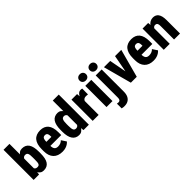

<svg xmlns="http://www.w3.org/2000/svg" viewBox="179 -1959 3381 3381"><g transform="rotate(-45 1869.5 -268.5)"><path d="M47.9 -750H195.8V-126.5L183.1 0H47.9ZM465.3 -285.6V-243.7Q465.3 -179.2 455.3 -131.8Q445.3 -84.5 424.1 -52.7Q402.8 -21 370.4 -5.6Q337.9 9.8 293.5 9.8Q254.4 9.8 227.1 -9.5Q199.7 -28.8 181.6 -63.2Q163.6 -97.7 152.3 -143.6Q141.1 -189.5 135.3 -243.2V-285.6Q141.1 -338.4 152.1 -384.3Q163.1 -430.2 181.2 -464.8Q199.2 -499.5 226.6 -518.8Q253.9 -538.1 293 -538.1Q337.9 -538.1 370.4 -522.2Q402.8 -506.3 424.1 -474.6Q445.3 -442.9 455.3 -395.5Q465.3 -348.1 465.3 -285.6ZM316.9 -243.7V-285.6Q316.9 -320.3 314.7 -345Q312.5 -369.6 305.9 -385.7Q299.3 -401.9 286.4 -409.7Q273.4 -417.5 252.9 -417.5Q232.9 -417.5 219.5 -409.4Q206.1 -401.4 197.8 -386.5Q189.5 -371.6 185.8 -350.3Q182.1 -329.1 182.1 -302.7V-226.6Q181.6 -190.4 187.7 -164.6Q193.8 -138.7 209.5 -124.8Q225.1 -110.8 253.4 -110.8Q274.9 -110.8 287.4 -117.4Q299.8 -124 306.4 -139.6Q313 -155.3 314.9 -180.9Q316.9 -206.5 316.9 -243.7Z M760.7 9.8Q705.6 9.8 662.6 -6.3Q619.6 -22.5 590.3 -53.5Q561 -84.5 545.9 -129.2Q530.8 -173.8 530.8 -231V-280.8Q530.8 -344.7 544.7 -392.8Q558.6 -440.9 585.4 -473.1Q612.3 -505.4 652.8 -521.7Q693.4 -538.1 746.1 -538.1Q795.4 -538.1 833.5 -522.5Q871.6 -506.8 897.5 -475.3Q923.3 -443.8 936.8 -396.2Q950.2 -348.6 950.2 -285.2V-215.3H589.8V-315.4H804.7V-330.1Q804.7 -362.3 798.3 -381.3Q792 -400.4 778.8 -408.9Q765.6 -417.5 745.1 -417.5Q724.6 -417.5 711.7 -409.9Q698.7 -402.3 691.9 -386.2Q685.1 -370.1 682.4 -343.8Q679.7 -317.4 679.7 -280.8V-231Q679.7 -195.3 685.5 -172.1Q691.4 -148.9 703.1 -135.5Q714.8 -122.1 731.7 -116.5Q748.5 -110.8 771 -110.8Q803.7 -110.8 832.3 -122.3Q860.8 -133.8 880.9 -156.2L940.9 -64.9Q926.8 -47.4 901.6 -29.8Q876.5 -12.2 841.1 -1.2Q805.7 9.8 760.7 9.8Z M1274.4 -118.7V-750H1423.3V0L1289.6 0.5ZM1005.4 -242.2V-283.7Q1005.4 -348.6 1016.4 -396.5Q1027.3 -444.3 1049.1 -475.8Q1070.8 -507.3 1103.3 -522.7Q1135.7 -538.1 1177.7 -538.1Q1214.8 -538.1 1241.9 -518.8Q1269 -499.5 1288.1 -464.8Q1307.1 -430.2 1319.1 -383.3Q1331.1 -336.4 1336.4 -281.7V-239.3Q1330.1 -188 1318.4 -142.8Q1306.6 -97.7 1287.6 -63.2Q1268.6 -28.8 1241.2 -9.5Q1213.9 9.8 1177.2 9.8Q1135.3 9.8 1103 -6.3Q1070.8 -22.5 1049.1 -54.2Q1027.3 -85.9 1016.4 -133.1Q1005.4 -180.2 1005.4 -242.2ZM1153.8 -283.7V-242.2Q1153.8 -206.5 1156.7 -181.6Q1159.7 -156.7 1167 -141.1Q1174.3 -125.5 1186.8 -118.4Q1199.2 -111.3 1218.3 -111.3Q1243.2 -111.3 1259 -125.2Q1274.9 -139.2 1282.2 -164.1Q1289.6 -189 1289.1 -222.7V-298.8Q1289.6 -327.1 1284.9 -349.4Q1280.3 -371.6 1271.5 -386.7Q1262.7 -401.9 1249.5 -409.7Q1236.3 -417.5 1218.8 -417.5Q1200.7 -417.5 1188 -410.2Q1175.3 -402.8 1168 -387Q1160.6 -371.1 1157.2 -345.7Q1153.8 -320.3 1153.8 -283.7Z M1667 -403.8V0H1518.6V-528.3H1657.7ZM1790.5 -532.2 1789.1 -387.7Q1779.8 -389.2 1765.6 -390.4Q1751.5 -391.6 1741.7 -391.6Q1719.2 -391.6 1703.6 -384.8Q1688 -377.9 1677.7 -364.5Q1667.5 -351.1 1662.6 -331.1Q1657.7 -311 1657.7 -285.2L1631.3 -299.8Q1631.3 -352.5 1639.4 -396Q1647.5 -439.5 1663.3 -471.2Q1679.2 -502.9 1701.7 -520.5Q1724.1 -538.1 1752 -538.1Q1761.7 -538.1 1772.7 -536.6Q1783.7 -535.2 1790.5 -532.2Z M2011.7 -528.3V0H1862.8V-528.3ZM1856 -665Q1856 -698.2 1878.2 -720Q1900.4 -741.7 1937 -741.7Q1973.6 -741.7 1995.6 -720Q2017.6 -698.2 2017.6 -665Q2017.6 -631.3 1995.6 -609.9Q1973.6 -588.4 1937 -588.4Q1900.4 -588.4 1878.2 -609.9Q1856 -631.3 1856 -665Z M2121.6 -528.3H2270.5V23.4Q2270.5 85 2250.5 127.2Q2230.5 169.4 2192.6 191.4Q2154.8 213.4 2101.6 213.4Q2084 213.4 2068.4 211.7Q2052.7 210 2034.7 205.1V86.9Q2045.4 88.9 2054.4 90.1Q2063.5 91.3 2072.8 91.3Q2088.9 91.3 2099.6 84Q2110.4 76.7 2116 61.5Q2121.6 46.4 2121.6 23.4ZM2111.8 -665Q2111.8 -698.2 2134 -720Q2156.2 -741.7 2192.4 -741.7Q2229 -741.7 2251.2 -720Q2273.4 -698.2 2273.4 -665Q2273.4 -631.3 2251.2 -609.9Q2229 -588.4 2192.4 -588.4Q2156.2 -588.4 2134 -609.9Q2111.8 -631.3 2111.8 -665Z M2524.4 -109.4 2603 -528.3H2758.8L2616.2 0H2523.9ZM2482.9 -528.3 2562 -108.9V0H2469.2L2326.7 -528.3Z M3029.8 9.8Q2974.6 9.8 2931.6 -6.3Q2888.7 -22.5 2859.4 -53.5Q2830.1 -84.5 2814.9 -129.2Q2799.8 -173.8 2799.8 -231V-280.8Q2799.8 -344.7 2813.7 -392.8Q2827.6 -440.9 2854.5 -473.1Q2881.3 -505.4 2921.9 -521.7Q2962.4 -538.1 3015.1 -538.1Q3064.5 -538.1 3102.5 -522.5Q3140.6 -506.8 3166.5 -475.3Q3192.4 -443.8 3205.8 -396.2Q3219.2 -348.6 3219.2 -285.2V-215.3H2858.9V-315.4H3073.7V-330.1Q3073.7 -362.3 3067.4 -381.3Q3061 -400.4 3047.9 -408.9Q3034.7 -417.5 3014.2 -417.5Q2993.7 -417.5 2980.7 -409.9Q2967.8 -402.3 2960.9 -386.2Q2954.1 -370.1 2951.4 -343.8Q2948.7 -317.4 2948.7 -280.8V-231Q2948.7 -195.3 2954.6 -172.1Q2960.4 -148.9 2972.2 -135.5Q2983.9 -122.1 3000.7 -116.5Q3017.6 -110.8 3040 -110.8Q3072.8 -110.8 3101.3 -122.3Q3129.9 -133.8 3149.9 -156.2L3210 -64.9Q3195.8 -47.4 3170.7 -29.8Q3145.5 -12.2 3110.1 -1.2Q3074.7 9.8 3029.8 9.8Z M3437.5 -415.5V0H3288.6V-528.3H3428.2ZM3418 -282.2 3381.3 -281.2Q3380.9 -341.3 3392.8 -388.7Q3404.8 -436 3427.7 -469.5Q3450.7 -502.9 3482.9 -520.5Q3515.1 -538.1 3554.7 -538.1Q3585 -538.1 3610.6 -527.3Q3636.2 -516.6 3654.8 -492.9Q3673.3 -469.2 3683.6 -430.2Q3693.8 -391.1 3693.8 -334V0H3544.9V-335Q3544.9 -367.7 3538.6 -385.5Q3532.2 -403.3 3519.8 -410.4Q3507.3 -417.5 3487.8 -417.5Q3469.7 -417.5 3456.3 -407.2Q3442.9 -397 3434.1 -378.7Q3425.3 -360.4 3421.6 -335.7Q3418 -311 3418 -282.2Z"/></g></svg>

Font: Roboto Condensed ExtraBold
Style: Regular
Weight: 800
Designer: Christian Robertson
Foundry: Google
Version: Version 3.008; 2023